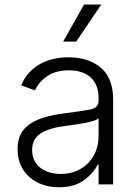

<svg xmlns="http://www.w3.org/2000/svg" viewBox="-20 -802 596 835"><path d="M56.5 -152.3Q56.5 -206.3 83.1 -238.3Q96.6 -254.3 115.1 -266Q133.5 -277.7 156.8 -286.2Q180 -294.7 207.4 -300.4Q234.7 -306.1 266 -310Q300.4 -314.3 326.9 -318.2Q353.3 -322.1 371.8 -325.6Q408.7 -332.7 408.7 -363.3V-376.1Q408.7 -404.5 400.2 -426.7Q391.7 -448.9 375.4 -464.3Q359 -479.8 335 -487.9Q311.1 -496.1 280.2 -496.1Q220.9 -496.1 184.3 -470.2Q147.7 -444.2 132.1 -409.1L72.1 -430.8Q85.9 -464.5 108.3 -487.7Q130.7 -511 158 -525.6Q185.4 -540.1 216.3 -546.5Q247.2 -552.9 278.4 -552.9Q294 -552.9 310.5 -551.1Q327.1 -549.4 343.6 -545.1Q360.1 -540.8 376.1 -533.9Q392 -527 406.6 -516.7Q421.2 -506.7 433.2 -492.9Q445.3 -479 453.8 -460.9Q462.4 -442.8 467.2 -420.3Q471.9 -397.7 471.9 -370.4V0H408.7V-86.3H404.8Q387.8 -50.1 345.9 -18.8Q304 12.4 235.8 12.4Q198.9 12.4 166.2 1.4Q133.5 -9.6 109.2 -30.7Q84.9 -51.8 70.7 -82.4Q56.5 -112.9 56.5 -152.3ZM119.7 -149.5Q119.7 -122.9 130 -103.2Q140.3 -83.5 157.7 -70.7Q175.1 -57.9 197.4 -51.7Q219.8 -45.5 244.3 -45.5Q282.3 -45.5 312.7 -58.4Q343 -71.4 364.3 -93.8Q385.7 -116.1 397.2 -146Q408.7 -175.8 408.7 -209.2V-288Q399.9 -279.1 373.9 -272.7Q361.2 -269.5 346.9 -266.9Q332.7 -264.2 318.4 -261.9Q304 -259.6 290.7 -257.8Q277.3 -256 266 -254.6Q196.7 -246.1 158.4 -222.7Q119.7 -199.2 119.7 -149.5ZM254.6 -621.1 345.5 -782.3H420.5L311.4 -621.1Z"/></svg>

Font: Inter P Light
Style: Regular
Weight: 300
Designer: Rasmus Andersson
Foundry: rsms
Version: Version 3.018;git-588b23468